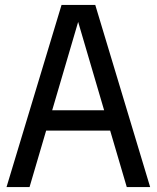

<svg xmlns="http://www.w3.org/2000/svg" viewBox="-20 -760 637 780"><path d="M6.5 0 230 -740H367L590 0H495L427.5 -229.5H167.5L100 0ZM192 -312H403L297.5 -671Z"/></svg>

Font: Encode Sans Condensed Medium
Style: Regular
Weight: 500
Width: 3
Designer: Multiple Designers
Foundry: Impallari Type
Version: Version 3.000; ttfautohint (v1.8.3) -l 8 -r 50 -G 200 -x 14 